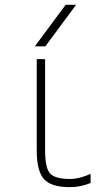

<svg xmlns="http://www.w3.org/2000/svg" viewBox="-20 -772 469 804"><path d="M169.9 -578.1H126L254.9 -752H298.8ZM168.9 -524.4V-142.6Q168.9 -67.4 190.4 -44.9Q211.9 -22.5 273.4 -22.5Q311.5 -22.5 359.4 -43.9V-5.9Q317.4 11.7 273.4 11.7Q194.3 11.7 164.1 -22Q133.8 -55.7 133.8 -142.6V-524.4Z"/></svg>

Font: Gen Shin Gothic ExtraLight
Style: Regular
Weight: 100
Designer: [Source Han Sans]
Ryoko NISHIZUKA  (kana & ideographs); Paul D. Hunt (Latin, Greek & Cyrillic); Wenlong ZHANG  (bopomofo
Version: Version 1.002.20150607